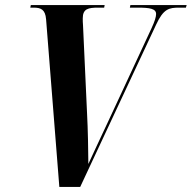

<svg xmlns="http://www.w3.org/2000/svg" viewBox="-20 -734 753 754"><path d="M161 -658 213 0H295L593 -637C622 -700 644 -704 684 -704H710L713 -714H492L490 -704H521C568 -704 593 -700 593 -679C593 -668 588 -651 575 -623L402 -251C376 -197 344 -126 327 -90C327 -128 325 -235 322 -286L306 -635C305 -643 305 -654 305 -662C305 -700 327 -704 366 -704H389L391 -714H101L99 -704H112C139 -704 158 -698 161 -658Z"/></svg>

Font: Noto Serif Display Condensed
Style: Bold Italic
Weight: 700
Width: 3
Italic angle: -12°
Designer: Monotype Design Team
Foundry: Monotype Imaging Inc.
Version: Version 2.009